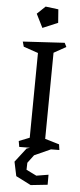

<svg xmlns="http://www.w3.org/2000/svg" viewBox="-60 -723 398 954"><g transform="rotate(5 139.0 -246.0)"><path d="M30 0ZM258 13 58 15 53 -14 106 -35 110 -458 37 -483 30 -508 238 -520 248 -500 187 -466 183 -36 254 -15ZM121 -584 87 -652 128 -691 192 -683 197 -616ZM155 -10H246V0L135 50L105 90L104 125L155 150L215 140V190L131 199L56 161L41 90L95 20L155 0Z"/></g></svg>

Font: Underdog
Style: Regular
Weight: 400
Designer: Sergey Steblina
Foundry: Sergey Steblina, Jovanny Lemonad
Version: Version 1.001; ttfautohint (v0.9)